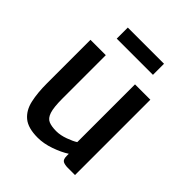

<svg xmlns="http://www.w3.org/2000/svg" viewBox="-205 -876 1018 1018"><g transform="rotate(45 304.0 -367.5)"><path d="M242 8Q169.5 8 133.2 -22Q97 -52 85 -105.8Q73 -159.5 73 -231V-557H188V-232Q188 -166 198.2 -135Q208.5 -104 230.2 -95Q252 -86 287 -86Q318 -86 353.5 -99Q389 -112 407 -124V-557H522V8H469Q446 8 432.5 1.2Q419 -5.5 419 -33V-48.5Q385 -26.5 335.8 -9.2Q286.5 8 242 8ZM167 -660V-743H438.5V-660Z"/></g></svg>

Font: Merriweather Sans
Style: Regular
Weight: 400
Designer: Eben Sorkin
Foundry: Eben Sorkin
Version: Version 1.008; ttfautohint (v1.7.19-72a1) -l 8 -r 50 -G 200 